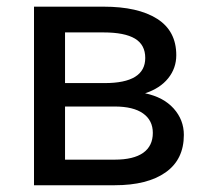

<svg xmlns="http://www.w3.org/2000/svg" viewBox="-20 -548 615 568"><path d="M80.6 -528.3H286.1Q388.2 -528.3 444.8 -492.4Q501.5 -456.5 501.5 -384.8Q501.5 -346.2 477.5 -316.4Q453.6 -286.6 409.2 -272Q463.4 -260.7 493.7 -227.1Q523.9 -193.4 523.9 -148.9Q523.9 -76.2 470 -38.1Q416 0 319.3 0H80.6ZM172.4 -232.9V-75.7H319.3Q375 -75.7 403.6 -95.9Q432.1 -116.2 432.1 -154.8Q432.1 -191.9 403.3 -212.4Q374.5 -232.9 319.3 -232.9ZM172.4 -302.2H289.6Q409.7 -302.2 409.7 -376.5Q409.7 -415.5 379.2 -433.8Q348.6 -452.1 286.1 -452.1H172.4Z"/></svg>

Font: Bert Sans Medium
Style: Regular
Weight: 500
Designer: Christian Robertson, Adam Twardoch, & Cristiano Sobral
Foundry: Google
Version: Version 12.135;January 10, 2020;FontCreator 12.0.0.2547 64-b